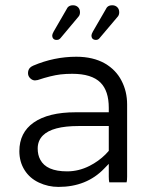

<svg xmlns="http://www.w3.org/2000/svg" viewBox="-20 -716 589 736"><path d="M237.3 -59.1Q157.7 -59.1 134.3 -104Q124.5 -122.1 124.5 -146.5Q124.5 -176.8 144.5 -196.8Q180.7 -232.9 281.2 -232.9H397V-137.7Q389.6 -129.4 384.3 -124Q357.9 -97.7 323.2 -80.1Q281.7 -59.1 237.3 -59.1ZM465.3 -17.1Q467.3 -23.4 467.3 -39.1V-315.4Q467.3 -365.7 445.8 -406.7Q424.8 -447.8 382.3 -472.7Q336.9 -498.5 272.5 -498.5Q187.5 -498.5 107.4 -464.4Q99.6 -460.9 95.2 -456.5Q87.4 -448.7 87.4 -435.5Q87.4 -424.3 95.5 -416.3Q103.5 -408.2 113.8 -407.7L124.5 -409.2Q175.8 -426.3 211.9 -430.7Q232.9 -433.1 256.8 -433.1Q331.5 -433.1 365.2 -399.4Q397 -367.7 397 -302.7V-285.6H269.5Q165.5 -285.6 108.9 -246.1Q54.2 -207.5 54.2 -136.7Q54.2 -95.7 74.2 -64Q93.8 -32.7 129.2 -16.1Q164.6 0.5 204.1 0.5Q312 0.5 379.4 -69.8L397 -87.9V-39.1Q397 -24.9 398.9 -17.1ZM360.4 -568.4 430.2 -650.9Q437 -657.7 437 -668.9Q437 -681.2 429.4 -688.5Q421.9 -695.8 410.2 -695.8Q397.9 -695.8 391.1 -689Q388.2 -686 386.2 -681.6L335.9 -594.7Q330.6 -585 330.6 -580.1Q330.6 -571.8 335 -567.4Q339.8 -563 347.7 -563Q355.5 -563 360.4 -568.4ZM206.5 -565.4Q209.5 -566.9 211.9 -569.8L279.8 -650.9Q286.6 -657.7 286.6 -668.9Q286.6 -681.2 279.1 -688.5Q271.5 -695.8 259.8 -695.8Q247.6 -695.8 240.7 -689Q237.8 -686 235.8 -681.6L185.5 -594.7Q180.2 -585 180.2 -580.1Q180.2 -569.3 188 -564.9Q191.9 -563 195.3 -563Q198.7 -563 200 -563.2Q201.2 -563.5 202.4 -563.7Q203.6 -564 204.6 -564.2Q205.6 -564.5 206.5 -565.4Z"/></svg>

Font: YuPearl-ExtraLight
Style: ExtraLight
Weight: 200
Designer: Max Yao
Foundry: Max-Everyday
Version: Version 1.011; ttfautohint (v1.8.3)